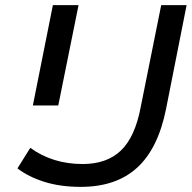

<svg xmlns="http://www.w3.org/2000/svg" viewBox="-20 -720 749 748"><path d="M295 8Q215 8 153 -11.5Q91 -31 48 -64L98 -144Q185 -81 302 -81Q396 -81 451 -133.5Q506 -186 528 -302L608 -700H707L627 -296Q596 -141 514 -66.5Q432 8 295 8ZM108 -309 186 -700H286L207 -309Z"/></svg>

Font: Montserrat Medium
Style: Italic
Weight: 500
Italic angle: -11.3°
Designer: Julieta Ulanovsky
Foundry: Julieta Ulanovsky
Version: Version 9.000; ttfautohint (v1.8.4.7-5d5b)